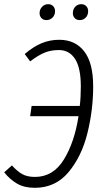

<svg xmlns="http://www.w3.org/2000/svg" viewBox="-24 -886 497 917"><path d="M421 -473Q421 -361 393.5 -250Q366 -139 303.5 -64Q241 11 142 11Q92 11 57.5 -9Q23 -29 -4 -63L33 -96Q58 -68 82 -54.5Q106 -41 143 -41Q230 -41 281 -124Q332 -207 351 -331H120L127 -380H357Q362 -421 362 -473Q362 -562 334.5 -604.5Q307 -647 257 -647Q220 -647 190 -635Q160 -623 120 -593L94 -628Q135 -663 174.5 -679.5Q214 -696 259 -696Q335 -696 378 -641Q421 -586 421 -473ZM165 -823Q165 -841 177 -853.5Q189 -866 206 -866Q221 -866 230 -856.5Q239 -847 239 -833Q239 -814 227 -802Q215 -790 198 -790Q183 -790 174 -799.5Q165 -809 165 -823ZM324 -823Q324 -842 335.5 -854Q347 -866 364 -866Q379 -866 388 -856.5Q397 -847 397 -833Q397 -814 385.5 -802Q374 -790 357 -790Q342 -790 333 -799.5Q324 -809 324 -823Z"/></svg>

Font: Fira Sans Extra Condensed Light
Style: Italic
Weight: 300
Width: 3
Italic angle: -8°
Designer: Carrois Corporate & Edenspiekermann AG
Foundry: Carrois Corporate GbR & Edenspiekermann AG
Version: Version 4.203